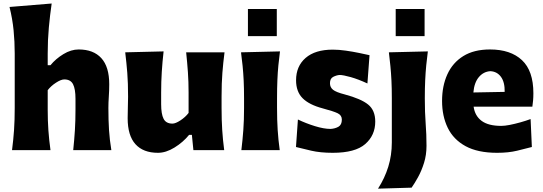

<svg xmlns="http://www.w3.org/2000/svg" viewBox="-20 -871 3148 1114"><path d="M49.8 0Q57.6 -60.1 61.5 -116.9Q65.4 -173.8 65.4 -244.6V-560.5Q65.4 -629.4 58.8 -695.8Q52.2 -762.2 35.2 -830.6L279.8 -850.6Q270 -783.7 263.4 -711.4Q256.8 -639.2 256.8 -560.5V-492.7H272.9Q303.2 -529.8 347.7 -556.9Q392.1 -584 436.5 -584Q522 -584 567.9 -533.7Q613.8 -483.4 613.8 -382.3Q613.8 -345.2 611.3 -310.1Q608.9 -274.9 608.9 -244.6Q608.9 -173.8 612.5 -116.9Q616.2 -60.1 626 0H404.8Q411.1 -60.1 414.6 -115.7Q418 -171.4 418 -233.9V-297.9Q418 -354.5 403.8 -382.3Q389.6 -410.2 353 -410.2Q334 -410.2 304.7 -391.1Q275.4 -372.1 256.8 -347.7V-233.9Q256.8 -171.4 260.7 -115.7Q264.6 -60.1 272.9 0Z M896.5 15.6Q811 15.6 765.9 -34.4Q720.7 -84.5 720.7 -185.1Q720.7 -222.7 721.9 -250.7Q723.1 -278.8 723.1 -309.6Q723.1 -390.1 718.5 -448.5Q713.9 -506.8 706.5 -567.4L929.2 -572.8Q922.4 -512.7 918.7 -454.6Q915 -396.5 915 -334V-266.1Q915 -209.5 929.2 -181.6Q943.4 -153.8 980.5 -153.8Q998.5 -153.8 1027.1 -172.6Q1055.7 -191.4 1074.2 -215.8V-334Q1074.2 -396.5 1070.3 -451.7Q1066.4 -506.8 1060.1 -567.4H1282.7Q1274.9 -506.8 1270.3 -448.5Q1265.6 -390.1 1265.6 -309.6V-244.6Q1265.6 -173.8 1269.3 -116.9Q1272.9 -60.1 1280.8 0H1102.1L1093.3 -88.4H1077.1Q1042 -45.4 992.4 -14.9Q942.9 15.6 896.5 15.6Z M1418.5 -818.7H1586V-661.4H1418.5ZM1380.4 0Q1387.7 -60.1 1391.8 -116.9Q1396 -173.8 1396 -244.6V-300.8Q1396 -358.9 1393.8 -403.8Q1391.6 -448.7 1387.7 -488Q1383.8 -527.3 1378.4 -567.4L1604.5 -572.8Q1599.1 -532.2 1595.2 -492.2Q1591.3 -452.1 1589.4 -406Q1587.4 -359.9 1587.4 -300.8V-244.6Q1587.4 -173.8 1591.1 -116.9Q1594.7 -60.1 1603 0Z M1910.6 15.6Q1838.4 15.6 1785.4 3.2Q1732.4 -9.3 1697.3 -18.1L1708.5 -177.7Q1754.9 -155.3 1807.1 -139.2Q1859.4 -123 1897.9 -123Q1924.3 -124.5 1943.8 -135.7Q1963.4 -147 1963.4 -177.2Q1963.4 -202.1 1939.2 -213.9Q1915 -225.6 1852.5 -242.2Q1773.4 -263.2 1735.6 -301.3Q1697.8 -339.4 1697.8 -405.3Q1697.8 -486.8 1753.2 -534.9Q1808.6 -583 1910.6 -583Q1946.3 -583 1986.8 -577.1Q2027.3 -571.3 2064 -563.7Q2100.6 -556.2 2124 -550.8L2111.8 -386.7Q2059.1 -411.1 2015.1 -423.6Q1971.2 -436 1950.2 -436Q1932.1 -434.6 1913.3 -425Q1894.5 -415.5 1894.5 -388.2Q1894.5 -364.3 1912.4 -350.1Q1930.2 -335.9 1980 -323.2Q2074.7 -297.9 2116 -264.4Q2157.2 -231 2157.2 -165.5Q2157.2 -85.9 2099.1 -35.2Q2041 15.6 1910.6 15.6Z M2275.9 -818.7H2443.5V-661.4H2275.9ZM2173.3 223.6Q2212.4 162.6 2232.9 96.2Q2253.4 29.8 2253.4 -44.9V-300.8Q2253.4 -358.9 2251.2 -403.8Q2249 -448.7 2245.1 -488Q2241.2 -527.3 2236.3 -567.4L2462.4 -572.8Q2457 -532.2 2453.1 -492.2Q2449.2 -452.1 2447 -406Q2444.8 -359.9 2444.8 -300.8Q2444.8 -218.3 2449.7 -155Q2454.6 -91.8 2454.6 -24.9Q2454.6 28.3 2440.2 74.2Q2425.8 120.1 2405.8 156.5Q2385.7 192.9 2368.2 217.8Z M2864.3 15.6Q2752 15.6 2681.4 -22.9Q2610.8 -61.5 2577.9 -129.4Q2544.9 -197.3 2544.9 -285.2Q2544.9 -372.6 2575.7 -439.9Q2606.4 -507.3 2668.2 -545.7Q2730 -584 2823.2 -584Q2942.4 -584 3008.5 -522Q3074.7 -460 3074.7 -330.1Q3074.7 -306.2 3073 -288.1Q3071.3 -270 3068.8 -252H2728Q2735.4 -198.7 2774.4 -169.7Q2813.5 -140.6 2888.7 -140.6Q2908.2 -140.6 2937.3 -146.2Q2966.3 -151.9 2998.5 -160.9Q3030.8 -169.9 3058.6 -180.2L3065.9 -18.1Q3030.3 -8.8 2980.5 3.4Q2930.7 15.6 2864.3 15.6ZM2908.2 -337.9Q2909.2 -394.5 2886.5 -425.3Q2863.8 -456.1 2825.2 -458Q2785.2 -455.6 2758.3 -423.6Q2731.4 -391.6 2726.6 -334.5Z"/></svg>

Font: Pinar-DS3-FD ExtraBold
Style: Regular
Weight: 800
Designer: Amin Abedi
Version: Version 3.000